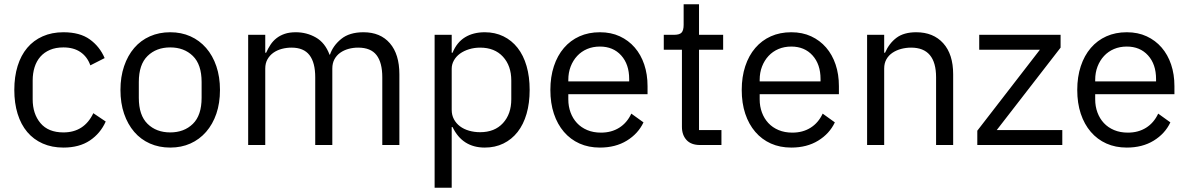

<svg xmlns="http://www.w3.org/2000/svg" viewBox="-20 -679 5566 899"><path d="M277 12Q223 12 180 -7Q137 -26 107.5 -61Q78 -96 62.5 -146Q47 -196 47 -258Q47 -320 62.5 -370Q78 -420 107.5 -455Q137 -490 180 -509Q223 -528 277 -528Q354 -528 400.5 -494.5Q447 -461 470 -407L403 -373Q389 -413 357 -435Q325 -457 277 -457Q241 -457 214 -445.5Q187 -434 169 -413.5Q151 -393 142 -364.5Q133 -336 133 -302V-214Q133 -146 169.5 -102.5Q206 -59 277 -59Q374 -59 417 -149L475 -110Q450 -54 400.5 -21Q351 12 277 12Z M777 12Q725 12 682 -7Q639 -26 608.5 -61.5Q578 -97 561 -146.5Q544 -196 544 -258Q544 -319 561 -369Q578 -419 608.5 -454.5Q639 -490 682 -509Q725 -528 777 -528Q829 -528 871.5 -509Q914 -490 945 -454.5Q976 -419 993 -369Q1010 -319 1010 -258Q1010 -196 993 -146.5Q976 -97 945 -61.5Q914 -26 871.5 -7Q829 12 777 12ZM777 -59Q842 -59 883 -99Q924 -139 924 -221V-295Q924 -377 883 -417Q842 -457 777 -457Q712 -457 671 -417Q630 -377 630 -295V-221Q630 -139 671 -99Q712 -59 777 -59Z M1142 0V-516H1222V-432H1226Q1235 -452 1246.5 -469.5Q1258 -487 1274.5 -500Q1291 -513 1313 -520.5Q1335 -528 1365 -528Q1416 -528 1459 -503.5Q1502 -479 1523 -423H1525Q1539 -465 1577.5 -496.5Q1616 -528 1682 -528Q1761 -528 1805.5 -476.5Q1850 -425 1850 -331V0H1770V-317Q1770 -386 1743 -421Q1716 -456 1657 -456Q1633 -456 1611.5 -450Q1590 -444 1573 -432Q1556 -420 1546 -401.5Q1536 -383 1536 -358V0H1456V-317Q1456 -386 1429 -421Q1402 -456 1345 -456Q1321 -456 1299 -450Q1277 -444 1260 -432Q1243 -420 1232.5 -401.5Q1222 -383 1222 -358V0Z M2015 -516H2095V-432H2099Q2119 -481 2157.5 -504.5Q2196 -528 2250 -528Q2298 -528 2337 -509Q2376 -490 2403.5 -455Q2431 -420 2445.5 -370Q2460 -320 2460 -258Q2460 -196 2445.5 -146Q2431 -96 2403.5 -61Q2376 -26 2337 -7Q2298 12 2250 12Q2145 12 2099 -84H2095V200H2015ZM2228 -60Q2296 -60 2335 -102.5Q2374 -145 2374 -214V-302Q2374 -371 2335 -413.5Q2296 -456 2228 -456Q2201 -456 2176.5 -448.5Q2152 -441 2134 -428Q2116 -415 2105.5 -396.5Q2095 -378 2095 -357V-165Q2095 -140 2105.5 -120.5Q2116 -101 2134 -87.5Q2152 -74 2176.5 -67Q2201 -60 2228 -60Z M2789 12Q2736 12 2693.5 -7Q2651 -26 2620.5 -61.5Q2590 -97 2573.5 -146.5Q2557 -196 2557 -258Q2557 -319 2573.5 -369Q2590 -419 2620.5 -454.5Q2651 -490 2693.5 -509Q2736 -528 2789 -528Q2841 -528 2882 -509Q2923 -490 2952 -456.5Q2981 -423 2996.5 -377Q3012 -331 3012 -276V-238H2641V-214Q2641 -181 2651.5 -152.5Q2662 -124 2681.5 -103Q2701 -82 2729.5 -70Q2758 -58 2794 -58Q2843 -58 2879.5 -81Q2916 -104 2936 -147L2993 -106Q2968 -53 2915 -20.5Q2862 12 2789 12ZM2789 -461Q2756 -461 2729 -449.5Q2702 -438 2682.5 -417Q2663 -396 2652 -367.5Q2641 -339 2641 -305V-298H2926V-309Q2926 -378 2888.5 -419.5Q2851 -461 2789 -461Z M3258 0Q3216 0 3194.5 -23.5Q3173 -47 3173 -85V-446H3088V-516H3136Q3162 -516 3171.5 -526.5Q3181 -537 3181 -563V-659H3253V-516H3366V-446H3253V-70H3358V0Z M3685 12Q3632 12 3589.5 -7Q3547 -26 3516.5 -61.5Q3486 -97 3469.5 -146.5Q3453 -196 3453 -258Q3453 -319 3469.5 -369Q3486 -419 3516.5 -454.5Q3547 -490 3589.5 -509Q3632 -528 3685 -528Q3737 -528 3778 -509Q3819 -490 3848 -456.5Q3877 -423 3892.5 -377Q3908 -331 3908 -276V-238H3537V-214Q3537 -181 3547.5 -152.5Q3558 -124 3577.5 -103Q3597 -82 3625.5 -70Q3654 -58 3690 -58Q3739 -58 3775.5 -81Q3812 -104 3832 -147L3889 -106Q3864 -53 3811 -20.5Q3758 12 3685 12ZM3685 -461Q3652 -461 3625 -449.5Q3598 -438 3578.5 -417Q3559 -396 3548 -367.5Q3537 -339 3537 -305V-298H3822V-309Q3822 -378 3784.5 -419.5Q3747 -461 3685 -461Z M4040 0V-516H4120V-432H4124Q4143 -476 4177.5 -502Q4212 -528 4270 -528Q4350 -528 4396.5 -476.5Q4443 -425 4443 -331V0H4363V-317Q4363 -456 4246 -456Q4222 -456 4199.5 -450Q4177 -444 4159 -432Q4141 -420 4130.5 -401.5Q4120 -383 4120 -358V0Z M4556 0V-67L4849 -446H4565V-516H4946V-456L4647 -70H4954V0Z M5256 12Q5203 12 5160.5 -7Q5118 -26 5087.5 -61.5Q5057 -97 5040.5 -146.5Q5024 -196 5024 -258Q5024 -319 5040.5 -369Q5057 -419 5087.5 -454.5Q5118 -490 5160.5 -509Q5203 -528 5256 -528Q5308 -528 5349 -509Q5390 -490 5419 -456.5Q5448 -423 5463.5 -377Q5479 -331 5479 -276V-238H5108V-214Q5108 -181 5118.5 -152.5Q5129 -124 5148.5 -103Q5168 -82 5196.5 -70Q5225 -58 5261 -58Q5310 -58 5346.5 -81Q5383 -104 5403 -147L5460 -106Q5435 -53 5382 -20.5Q5329 12 5256 12ZM5256 -461Q5223 -461 5196 -449.5Q5169 -438 5149.5 -417Q5130 -396 5119 -367.5Q5108 -339 5108 -305V-298H5393V-309Q5393 -378 5355.5 -419.5Q5318 -461 5256 -461Z"/></svg>

Font: IBM Plex Sans Arabic
Style: Regular
Weight: 400
Designer: Mike Abbink, Paul van der Laan, Pieter van Rosmalen, Wael Morcos, Khajak Apelian
Foundry: Bold Monday
Version: Version 1.1